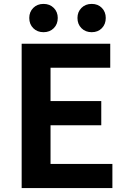

<svg xmlns="http://www.w3.org/2000/svg" viewBox="-20 -964 655 984"><path d="M91 -740H545V-617H239V-446H499V-322H239V-124H556V0H91ZM203 -799Q171 -799 150.5 -819.5Q130 -840 130 -872Q130 -903 150.5 -923.5Q171 -944 203 -944Q235 -944 255.5 -923.5Q276 -903 276 -872Q276 -840 255.5 -819.5Q235 -799 203 -799ZM450 -799Q418 -799 397.5 -819.5Q377 -840 377 -872Q377 -903 397.5 -923.5Q418 -944 450 -944Q482 -944 502 -923.5Q522 -903 522 -872Q522 -840 502 -819.5Q482 -799 450 -799Z"/></svg>

Font: SpoqaHanSansJP-Bold
Style: Regular
Weight: 700
Designer: [Source Han Sans]
Ryoko NISHIZUKA  (kana & ideographs); Paul D. Hunt (Latin, Greek & Cyrillic); Wenlong ZHANG  (bopomofo
Foundry: Spoqa (http://bi.spoqa.com)
Version: Version 1.002.20150607